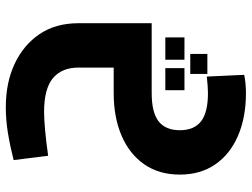

<svg xmlns="http://www.w3.org/2000/svg" viewBox="-123 -420 868 662"><g transform="rotate(-90 311.0 -89.0)"><path d="M387 133H456V192H387ZM436 47H513V113H436ZM331 47H407V113H331ZM321 325Q237 325 173.5 297.5Q110 270 75 219Q40 168 40 97Q40 26 75 -25Q110 -76 173.5 -103.5Q237 -131 321 -131H409V-252Q409 -310 372.5 -340.5Q336 -371 256 -371Q232 -371 193 -367.5Q154 -364 105 -357L90 -476Q137 -488 182.5 -495.5Q228 -503 272 -503Q357 -503 422 -472.5Q487 -442 524.5 -386.5Q562 -331 562 -252V0H321Q254 0 223.5 24Q193 48 193 97Q193 146 223.5 170Q254 194 321 194Q332 194 345.5 193Q359 192 378 190L384 319Q370 322 353.5 323.5Q337 325 321 325Z"/></g></svg>

Font: Cairo Play ExtraBold
Style: Regular
Weight: 800
Version: Version 3.119